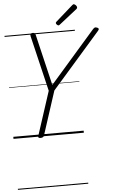

<svg xmlns="http://www.w3.org/2000/svg" viewBox="-97 -1318 1116 1876"><g transform="rotate(-5 461.5 -379.5)"><path d="M264 14Q237 14 243 -5L384 -438L254 -984Q250 -1000 257 -1007.5Q264 -1015 277 -1015Q292 -1015 297 -1009.5Q302 -1004 305 -993L424 -492L863 -995Q875 -1009 884 -1013.5Q893 -1018 906 -1012Q919 -1009 922.5 -1000.5Q926 -992 915 -980L439 -436L299 -5Q293 14 264 14ZM536 -1066Q528 -1066 519.5 -1074.5Q511 -1083 511 -1090Q511 -1093 511.5 -1096Q512 -1099 517 -1103L684 -1250Q689 -1253 692 -1256Q695 -1259 700 -1259Q706 -1259 713.5 -1253.5Q721 -1248 726 -1240.5Q731 -1233 731 -1226Q731 -1222 730 -1218.5Q729 -1215 724 -1211L549 -1073Q545 -1070 542 -1068Q539 -1066 536 -1066ZM0 490H690V500H0ZM0 -20H690V0H0ZM0 -505H690V-500H0ZM0 -1010H690V-1000H0Z"/></g></svg>

Font: Playwrite AU TAS Guides
Style: Regular
Weight: 400
Designer: Veronika Burian, José Scaglione
Foundry: TypeTogether
Version: Version 1.003